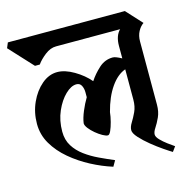

<svg xmlns="http://www.w3.org/2000/svg" viewBox="-117 -735 836 848"><g transform="rotate(-15 301.5 -311.0)"><path d="M557 -203Q557 -171 546 -147Q535 -123 524 -106.5Q513 -90 513 -78Q513 -67 526.5 -53Q540 -39 557.5 -26Q575 -13 587 -5L571 17Q559 10 534 -7Q509 -24 482.5 -45.5Q456 -67 437 -88Q418 -109 418 -123Q418 -138 429 -155.5Q440 -173 451 -196.5Q462 -220 462 -252V-390Q425 -377 395 -334Q365 -291 348 -225Q346 -205 340 -182Q334 -159 327 -143.5Q320 -128 313 -128Q304 -128 289 -136.5Q274 -145 259 -157.5Q244 -170 233.5 -183.5Q223 -197 223 -207Q226 -230 238.5 -260Q251 -290 266 -315V-338Q266 -355 259 -368.5Q252 -382 236 -382Q212 -382 185.5 -356.5Q159 -331 140.5 -289Q122 -247 122 -196Q122 -158 139.5 -130Q157 -102 185.5 -81Q214 -60 248 -44Q282 -28 315 -14L300 12Q252 -3 203.5 -28.5Q155 -54 114 -88.5Q73 -123 48 -165.5Q23 -208 23 -258Q23 -310 43.5 -355Q64 -400 97 -428Q130 -456 168 -456Q203 -456 244 -432Q285 -408 312 -376Q331 -405 358.5 -430Q386 -455 422 -455Q429 -455 439 -451Q449 -447 462 -440V-497Q462 -543 486 -567H193Q167 -567 142 -547.5Q117 -528 103 -508H81L-18 -615L-8 -639H527L593 -567Q578 -557 567.5 -537.5Q557 -518 557 -492Z"/></g></svg>

Font: Jaini
Style: Regular
Weight: 400
Designer: Maithili Shingre, Girish Dalvi (Devanagari), Taresh Vohra (Latin)
Foundry: Ek Type
Version: Version 2.000; ttfautohint (v1.8.4.7-5d5b)